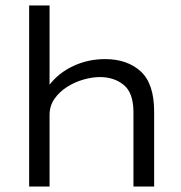

<svg xmlns="http://www.w3.org/2000/svg" viewBox="-20 -685 665 705"><path d="M87 0V-665H162V-374Q196 -418 250 -443Q304 -468 366 -468Q447 -468 496.5 -423Q546 -378 546 -275V0H470V-273Q470 -344 434.5 -373Q399 -402 347 -402Q319 -402 287 -393Q255 -384 226.5 -366Q198 -348 180 -322Q162 -296 162 -263V0Z"/></svg>

Font: Inconsolata Expanded Thin
Style: Regular
Weight: 100
Width: 7
Monospace: yes
Designer: Raph Levien, Cyreal, Brenton Simpson
Foundry: Raph Levien, Cyreal, Google
Version: Version 3.100; ttfautohint (v1.8.4.7-5d5b)